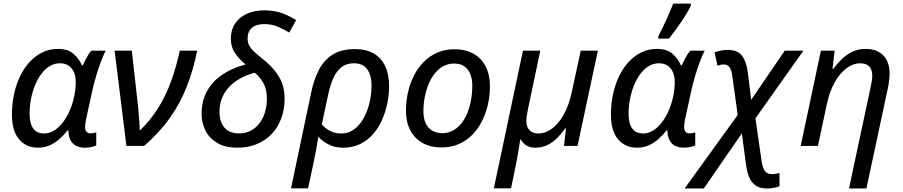

<svg xmlns="http://www.w3.org/2000/svg" viewBox="-20 -824 5098 1084"><path d="M192.9 9.8Q128.9 9.8 88.1 -37.1Q47.4 -84 47.4 -177.2Q47.4 -237.3 59.3 -292.5Q71.3 -347.7 93.8 -394.3Q116.2 -440.9 148.2 -475.1Q180.2 -509.3 220 -528.6Q259.8 -547.9 306.2 -547.9Q363.3 -547.9 394.8 -520.5Q426.3 -493.2 442.4 -455.1H447.3Q452.6 -466.8 460.2 -482.2Q467.8 -497.6 477.1 -512.7Q486.3 -527.8 496.1 -538.1H576.7Q565.4 -516.6 551.8 -481Q538.1 -445.3 524.9 -402.3Q511.7 -359.4 502 -315.4L466.3 -152.3Q463.4 -139.2 461.9 -127.2Q460.4 -115.2 460.4 -106.9Q460.4 -88.9 468.8 -79.8Q477.1 -70.8 491.7 -70.8Q498.5 -70.8 507.3 -72.5Q516.1 -74.2 523.4 -76.7V-2.9Q515.1 1.5 497.1 5.6Q479 9.8 460 9.8Q430.7 9.8 409.9 -0.7Q389.2 -11.2 377.9 -33Q366.7 -54.7 366.2 -88.4H362.3Q341.8 -62.5 317.1 -40.3Q292.5 -18.1 262.2 -4.2Q231.9 9.8 192.9 9.8ZM230 -70.3Q264.6 -70.3 296.6 -94.5Q328.6 -118.7 353.8 -160.6Q378.9 -202.6 393.1 -255.4Q400.9 -283.7 404.3 -311.3Q407.7 -338.9 407.7 -361.3Q407.7 -409.2 384 -438Q360.4 -466.8 318.4 -466.8Q287.6 -466.8 261.2 -450.9Q234.9 -435.1 213.9 -407.2Q192.9 -379.4 178 -343Q163.1 -306.6 155 -265.1Q147 -223.6 147 -180.2Q147 -125.5 168.2 -97.9Q189.5 -70.3 230 -70.3Z M693.8 0 627 -538.1H724.1L759.8 -220.2Q763.2 -186 765.6 -152.3Q768.1 -118.7 769.5 -86.9Q829.1 -144.5 871.8 -212.4Q914.6 -280.3 944.6 -361.6Q974.6 -442.9 995.1 -538.1H1093.3Q1071.3 -429.2 1034.7 -335.4Q998 -241.7 939.5 -158.9Q880.9 -76.2 793.5 0Z M1319.3 9.8Q1252 9.8 1207.3 -16.4Q1162.6 -42.5 1140.4 -85.9Q1118.2 -129.4 1118.2 -180.7Q1118.2 -254.4 1148.9 -309.8Q1179.7 -365.2 1235.6 -402.8Q1291.5 -440.4 1366.7 -460.4Q1332 -487.8 1307.6 -523.2Q1283.2 -558.6 1283.2 -606Q1283.2 -654.8 1306.9 -690.7Q1330.6 -726.6 1373.3 -746.1Q1416 -765.6 1472.7 -765.6Q1530.8 -765.6 1575 -748.8Q1619.1 -731.9 1651.9 -710.4L1612.8 -640.1Q1583.5 -658.7 1548.3 -673.3Q1513.2 -688 1472.2 -688Q1426.3 -688 1402.1 -666.7Q1377.9 -645.5 1377.9 -607.4Q1377.9 -584 1387.7 -565.9Q1397.5 -547.9 1416.7 -530.3Q1436 -512.7 1464.4 -490.2Q1499.5 -462.4 1527.1 -430.4Q1554.7 -398.4 1570.8 -358.6Q1586.9 -318.8 1586.9 -268.6Q1586.9 -210.4 1569.3 -159.7Q1551.8 -108.9 1517.3 -71Q1482.9 -33.2 1433.1 -11.7Q1383.3 9.8 1319.3 9.8ZM1330.1 -70.8Q1366.2 -70.8 1395.3 -85.9Q1424.3 -101.1 1444.8 -127.9Q1465.3 -154.8 1476.1 -190.7Q1486.8 -226.6 1486.8 -267.1Q1486.8 -320.8 1466.6 -356Q1446.3 -391.1 1418 -413.6Q1377.4 -402.8 1341.3 -383.8Q1305.2 -364.7 1277.6 -337.2Q1250 -309.6 1234.6 -273.4Q1219.2 -237.3 1219.2 -192.4Q1219.2 -135.3 1247.6 -103Q1275.9 -70.8 1330.1 -70.8Z M1623 239.3 1737.8 -305.7Q1752 -373 1779.5 -427.7Q1807.1 -482.4 1856.2 -514.6Q1905.3 -546.9 1984.4 -546.9Q2046.4 -546.9 2089.4 -522.2Q2132.3 -497.6 2154.5 -450.9Q2176.8 -404.3 2176.8 -337.9Q2176.8 -289.1 2166.5 -239.5Q2156.2 -189.9 2136.2 -145.3Q2116.2 -100.6 2085.2 -65.7Q2054.2 -30.8 2012.7 -10.5Q1971.2 9.8 1918.9 9.8Q1871.1 9.8 1836.7 -7.6Q1802.2 -24.9 1776.9 -51.8Q1771.5 -13.7 1764.9 21Q1758.3 55.7 1750 96.2L1719.2 239.3ZM1907.7 -70.3Q1941.9 -70.3 1969.2 -87.2Q1996.6 -104 2016.8 -131.8Q2037.1 -159.7 2050.8 -194.8Q2064.5 -230 2071 -267.1Q2077.6 -304.2 2077.6 -338.9Q2077.6 -398.4 2053.5 -432.6Q2029.3 -466.8 1978.5 -466.8Q1937.5 -466.8 1909.4 -445.8Q1881.3 -424.8 1863 -385.3Q1844.7 -345.7 1833 -290.5L1796.9 -122.1Q1814.9 -100.1 1843 -85.2Q1871.1 -70.3 1907.7 -70.3Z M2472.2 8.3Q2410.6 8.3 2365.7 -16.8Q2320.8 -42 2296.4 -88.4Q2272 -134.8 2272 -198.2Q2272 -251 2283.2 -301.5Q2294.4 -352.1 2316.7 -396.2Q2338.9 -440.4 2372.1 -474.1Q2405.3 -507.8 2448.7 -526.9Q2492.2 -545.9 2545.9 -545.9Q2608.4 -545.9 2653.1 -520.8Q2697.8 -495.6 2721.9 -448.7Q2746.1 -401.9 2746.1 -336.9Q2746.1 -285.6 2735.1 -235.8Q2724.1 -186 2702.1 -141.8Q2680.2 -97.7 2647.5 -64Q2614.7 -30.3 2571 -11Q2527.3 8.3 2472.2 8.3ZM2479 -72.3Q2507.8 -72.3 2533.4 -85Q2559.1 -97.7 2579.8 -121.3Q2600.6 -145 2615.5 -178.5Q2630.4 -211.9 2638.4 -253.7Q2646.5 -295.4 2646.5 -343.8Q2646.5 -374.5 2636.5 -402.3Q2626.5 -430.2 2604 -447.8Q2581.5 -465.3 2543.9 -465.3Q2511.2 -465.3 2484.1 -450.9Q2457 -436.5 2436 -410.9Q2415 -385.3 2400.6 -351.3Q2386.2 -317.4 2378.4 -277.8Q2370.6 -238.3 2370.6 -195.8Q2370.6 -136.7 2398.7 -104.5Q2426.8 -72.3 2479 -72.3Z M2768.1 239.3 2932.6 -538.1H3030.3L2960.4 -206.1Q2956.1 -185.1 2953.9 -168.9Q2951.7 -152.8 2951.7 -141.6Q2951.7 -108.4 2969 -89.4Q2986.3 -70.3 3021.5 -70.3Q3056.6 -70.3 3093.3 -95.7Q3129.9 -121.1 3160.4 -172.9Q3190.9 -224.6 3208 -303.2L3258.8 -538.1H3355.5L3240.7 0H3164.1L3175.3 -99.1H3170.9Q3151.9 -71.3 3127.4 -46.4Q3103 -21.5 3072 -5.9Q3041 9.8 3002 9.8Q2973.6 9.8 2953.4 -2Q2933.1 -13.7 2920.9 -36.1H2917Q2915 -21 2911.4 1.5Q2907.7 23.9 2903.8 46.6Q2899.9 69.3 2897 85.4L2865.2 239.3Z M3574.7 9.8Q3510.7 9.8 3470 -37.1Q3429.2 -84 3429.2 -177.2Q3429.2 -237.3 3441.2 -292.5Q3453.1 -347.7 3475.6 -394.3Q3498 -440.9 3530 -475.1Q3562 -509.3 3601.8 -528.6Q3641.6 -547.9 3688 -547.9Q3745.1 -547.9 3776.6 -520.5Q3808.1 -493.2 3824.2 -455.1H3829.1Q3834.5 -466.8 3842 -482.2Q3849.6 -497.6 3858.9 -512.7Q3868.2 -527.8 3877.9 -538.1H3958.5Q3947.3 -516.6 3933.6 -481Q3919.9 -445.3 3906.7 -402.3Q3893.6 -359.4 3883.8 -315.4L3848.1 -152.3Q3845.2 -139.2 3843.8 -127.2Q3842.3 -115.2 3842.3 -106.9Q3842.3 -88.9 3850.6 -79.8Q3858.9 -70.8 3873.5 -70.8Q3880.4 -70.8 3889.2 -72.5Q3897.9 -74.2 3905.3 -76.7V-2.9Q3897 1.5 3878.9 5.6Q3860.8 9.8 3841.8 9.8Q3812.5 9.8 3791.7 -0.7Q3771 -11.2 3759.8 -33Q3748.5 -54.7 3748 -88.4H3744.1Q3723.6 -62.5 3699 -40.3Q3674.3 -18.1 3644 -4.2Q3613.8 9.8 3574.7 9.8ZM3611.8 -70.3Q3646.5 -70.3 3678.5 -94.5Q3710.4 -118.7 3735.6 -160.6Q3760.7 -202.6 3774.9 -255.4Q3782.7 -283.7 3786.1 -311.3Q3789.6 -338.9 3789.6 -361.3Q3789.6 -409.2 3765.9 -438Q3742.2 -466.8 3700.2 -466.8Q3669.4 -466.8 3643.1 -450.9Q3616.7 -435.1 3595.7 -407.2Q3574.7 -379.4 3559.8 -343Q3544.9 -306.6 3536.9 -265.1Q3528.8 -223.6 3528.8 -180.2Q3528.8 -125.5 3550 -97.9Q3571.3 -70.3 3611.8 -70.3ZM3696.8 -606V-619.6Q3706.5 -638.2 3718 -661.4Q3729.5 -684.6 3741 -709.7Q3752.4 -734.9 3762.7 -759.3Q3772.9 -783.7 3780.8 -803.7H3880.4V-790.5Q3872.1 -773.9 3858.4 -751Q3844.7 -728 3827.6 -702.6Q3810.5 -677.2 3792.2 -652.1Q3773.9 -627 3757.3 -606Z M3845.2 240.2 4145 -174.8 4114.7 -392.6Q4109.9 -430.2 4098.1 -445.1Q4086.4 -460 4064.9 -460Q4056.2 -460 4047.9 -458Q4039.6 -456.1 4030.8 -453.1L4014.2 -527.8Q4028.8 -534.2 4048.6 -538.3Q4068.4 -542.5 4087.4 -542.5Q4143.6 -542.5 4168.7 -510Q4193.8 -477.5 4201.7 -416.5L4221.2 -260.7L4410.6 -538.1H4516.1L4245.1 -155.8L4279.8 85Q4285.6 123.5 4298.3 141.4Q4311 159.2 4338.9 159.2Q4349.1 159.2 4359.4 157.2Q4369.6 155.3 4380.9 152.8V228Q4366.2 232.9 4348.6 236.6Q4331.1 240.2 4310.1 240.2Q4270 240.2 4245.8 223.1Q4221.7 206.1 4209.2 175.3Q4196.8 144.5 4191.4 103L4168.5 -71.3L3953.6 240.2Z M4773.4 240.2 4895.5 -332.5Q4899.9 -353 4902.3 -368.9Q4904.8 -384.8 4904.8 -397.9Q4904.8 -430.7 4887.7 -448.7Q4870.6 -466.8 4835 -466.8Q4799.3 -466.8 4762.5 -441.2Q4725.6 -415.5 4695.1 -363.8Q4664.6 -312 4647.5 -233.4L4598.1 0H4500.5L4614.7 -538.1H4692.4L4680.2 -435.1H4685.1Q4704.6 -462.4 4730.2 -488Q4755.9 -513.7 4789.8 -530.8Q4823.7 -547.9 4866.2 -547.9Q4909.2 -547.9 4939.5 -531.7Q4969.7 -515.6 4986.1 -484.9Q5002.4 -454.1 5002.4 -410.2Q5002.4 -388.7 4999.5 -366Q4996.6 -343.3 4992.2 -323.7L4871.6 240.2Z"/></svg>

Font: Open Sans Medium
Style: Italic
Weight: 500
Italic angle: -12°
Designer: Monotype Design Team
Foundry: Monotype Imaging Inc.
Version: Version 3.000